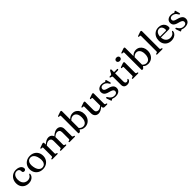

<svg xmlns="http://www.w3.org/2000/svg" viewBox="624 -2872 5018 5018"><g transform="rotate(-45 3133.0 -363.0)"><path d="M474 -350Q474 -326.5 458.5 -310.5Q443 -294.5 417 -294.5Q392 -294.5 378 -309Q364 -323.5 364 -347V-362Q364 -397.5 339.5 -419.2Q315 -441 272 -441Q233.5 -441 203.8 -419.2Q174 -397.5 156.8 -357.8Q139.5 -318 139.5 -264.5Q139.5 -199 161.8 -154Q184 -109 223 -85.5Q262 -62 312 -62Q359.5 -62 394.5 -84Q429.5 -106 444.5 -142Q450.5 -150.5 455 -153.5Q459.5 -156.5 465 -156.5Q472 -156.5 474.8 -150.8Q477.5 -145 477.5 -137.5Q474 -96.5 448 -62.5Q422 -28.5 378.5 -8.5Q335 11.5 279.5 11.5Q209 11.5 155.5 -18Q102 -47.5 71.8 -101Q41.5 -154.5 41.5 -226Q41.5 -298 72 -355.5Q102.5 -413 157.8 -446.8Q213 -480.5 287.5 -480.5Q345 -480.5 387 -462.5Q429 -444.5 451.5 -414.8Q474 -385 474 -350Z M804 -480.5Q878 -480.5 934.2 -449Q990.5 -417.5 1022 -362Q1053.5 -306.5 1053.5 -233.5Q1053.5 -163.5 1021.2 -108Q989 -52.5 932.2 -20.5Q875.5 11.5 800.5 11.5Q727 11.5 671 -20Q615 -51.5 583.2 -107.2Q551.5 -163 551.5 -235Q551.5 -306.5 583.8 -361.8Q616 -417 672.8 -448.8Q729.5 -480.5 804 -480.5ZM839.5 -32Q881 -38 907.2 -66Q933.5 -94 942.2 -141.8Q951 -189.5 940 -254Q929.5 -319 904.5 -362Q879.5 -405 843.8 -424.2Q808 -443.5 765.5 -437Q723.5 -431 697.5 -402.8Q671.5 -374.5 662.8 -327Q654 -279.5 665 -214.5Q675.5 -149.5 700.5 -106.5Q725.5 -63.5 761.2 -44.5Q797 -25.5 839.5 -32Z M1307 -450.5V-69.5Q1307 -56 1312 -49.2Q1317 -42.5 1327 -39.5L1349 -34.5Q1365 -29 1365 -17.5Q1365 0 1341.5 0H1163Q1151.5 0 1146 -4.5Q1140.5 -9 1140.5 -16.5Q1140.5 -23 1144.8 -27.5Q1149 -32 1157.5 -34.5L1181 -39.5Q1191 -42.5 1196.2 -49Q1201.5 -55.5 1201.5 -69.5V-379Q1201.5 -390.5 1197.5 -395.5Q1193.5 -400.5 1185 -401.5L1151 -403Q1142.5 -404.5 1138.8 -408Q1135 -411.5 1135 -417.5Q1135 -424 1139.2 -428.2Q1143.5 -432.5 1155 -436.5L1237.5 -466Q1253 -471.5 1263 -474Q1273 -476.5 1281 -476.5Q1294 -476.5 1300.5 -469.5Q1307 -462.5 1307 -450.5ZM1292.5 -344 1273 -364 1295 -383Q1355 -437 1399.5 -458.8Q1444 -480.5 1485 -480.5Q1548.5 -480.5 1586.8 -440.8Q1625 -401 1625 -332.5V-71.5Q1625 -57 1630.8 -49.8Q1636.5 -42.5 1647 -39.5L1667.5 -34Q1682.5 -29 1682.5 -17.5Q1682.5 0 1660 0H1483Q1460 0 1460 -17.5Q1460 -29 1475.5 -34.5L1498.5 -39.5Q1509.5 -42.5 1514.5 -49.8Q1519.5 -57 1519.5 -71.5V-316.5Q1519.5 -366.5 1495 -391.2Q1470.5 -416 1430 -416Q1404.5 -416 1376 -403.2Q1347.5 -390.5 1314.5 -362.5ZM1610.5 -344 1591 -364 1613 -383Q1673 -437 1717.5 -458.8Q1762 -480.5 1803 -480.5Q1866.5 -480.5 1904.8 -440.8Q1943 -401 1943 -332.5V-71.5Q1943 -57 1948.8 -49.5Q1954.5 -42 1965 -39.5L1986 -34.5Q1994.5 -32 1998.8 -27.5Q2003 -23 2003 -16.5Q2003 -9 1997.8 -4.5Q1992.5 0 1980.5 0H1801Q1778 0 1778 -17.5Q1778 -29 1793.5 -34.5L1816.5 -39.5Q1827.5 -42.5 1832.5 -49.8Q1837.5 -57 1837.5 -71.5V-316.5Q1837.5 -366.5 1813 -391.2Q1788.5 -416 1748 -416Q1722.5 -416 1694 -403.2Q1665.5 -390.5 1632.5 -362.5Z M2223 -711.5V-62.5L2179.5 -3Q2162 5 2154 8Q2146 11 2138 11Q2128.5 11 2123 5.8Q2117.5 0.5 2117.5 -10.5V-640Q2117.5 -651.5 2113.5 -656.5Q2109.5 -661.5 2101 -662.5L2067 -664Q2058.5 -665.5 2054.8 -669Q2051 -672.5 2051 -678.5Q2051 -685 2055.2 -689.2Q2059.5 -693.5 2071 -697.5L2153.5 -726.5Q2170 -732.5 2179.8 -735Q2189.5 -737.5 2196.5 -737.5Q2210 -737.5 2216.5 -730.5Q2223 -723.5 2223 -711.5ZM2198 -331 2181.5 -357.5Q2220 -416 2271.2 -448.2Q2322.5 -480.5 2382.5 -480.5Q2442 -480.5 2488.2 -450.2Q2534.5 -420 2561.2 -367Q2588 -314 2588 -245.5Q2588 -166.5 2556.8 -108.8Q2525.5 -51 2472.5 -19.8Q2419.5 11.5 2355 11.5Q2295.5 11.5 2248.5 -17.8Q2201.5 -47 2173 -101L2198 -126.5Q2224 -81.5 2260 -58Q2296 -34.5 2337.5 -34.5Q2377 -34.5 2408.5 -56.2Q2440 -78 2458.2 -122.2Q2476.5 -166.5 2476.5 -233Q2476.5 -296.5 2459 -339Q2441.5 -381.5 2411 -403.2Q2380.5 -425 2341.5 -425Q2300.5 -425 2264.2 -401.5Q2228 -378 2198 -331Z M3036 -59V-91L3033 -93.5V-379Q3033 -390 3029.2 -395.2Q3025.5 -400.5 3016.5 -401.5L2983 -403Q2974 -404 2970.5 -407.8Q2967 -411.5 2967 -417Q2967 -424 2971.2 -428.2Q2975.5 -432.5 2986.5 -436.5L3069 -465.5Q3085 -471.5 3095 -474Q3105 -476.5 3113 -476.5Q3126 -476.5 3132.2 -469.5Q3138.5 -462.5 3138.5 -450V-69.5Q3138.5 -56 3143.8 -49Q3149 -42 3159 -39.5L3181 -34.5Q3190.5 -32 3194.8 -27.8Q3199 -23.5 3199 -16.5Q3199 -9 3193.2 -4.5Q3187.5 0 3176 0H3088.5Q3064.5 0 3050.2 -15.5Q3036 -31 3036 -59ZM2720.5 -136.5V-379Q2720.5 -390 2716.8 -395.2Q2713 -400.5 2704 -401.5L2670 -403Q2661.5 -404 2657.8 -407.8Q2654 -411.5 2654 -417Q2654 -424 2658.2 -428.2Q2662.5 -432.5 2674 -436.5L2756.5 -465.5Q2773 -471.5 2782.8 -474Q2792.5 -476.5 2799.5 -476.5Q2813 -476.5 2819.5 -469.5Q2826 -462.5 2826 -450V-152.5Q2826 -102.5 2850.5 -77.8Q2875 -53 2915 -53Q2940 -53 2968.5 -65.8Q2997 -78.5 3030 -106.5L3051.5 -125L3071.5 -105L3049.5 -86Q2990 -32 2945.2 -10.2Q2900.5 11.5 2860 11.5Q2797 11.5 2758.8 -28.5Q2720.5 -68.5 2720.5 -136.5Z M3459 -443Q3421.5 -443 3399.8 -423.8Q3378 -404.5 3378 -373Q3378 -354 3387 -338.5Q3396 -323 3419.5 -310.5Q3443 -298 3486.5 -287Q3556 -271 3595 -247.8Q3634 -224.5 3650 -195Q3666 -165.5 3666 -129.5Q3666 -66 3620.5 -27.2Q3575 11.5 3489.5 11.5Q3458.5 11.5 3438.2 6Q3418 0.5 3404.8 -5Q3391.5 -10.5 3381 -10.5Q3371 -10.5 3365.2 -4.8Q3359.5 1 3354.5 6.5Q3349.5 12 3340.5 12Q3333.5 12 3329.8 7.8Q3326 3.5 3322.5 -7L3285.5 -112Q3281 -126 3282.8 -135.2Q3284.5 -144.5 3294 -148Q3303.5 -151.5 3310.5 -147.8Q3317.5 -144 3323 -134.5Q3345.5 -93.5 3371 -69.8Q3396.5 -46 3425.2 -36Q3454 -26 3484.5 -26Q3532 -26 3555.5 -46Q3579 -66 3579 -99Q3579 -118.5 3569 -134.8Q3559 -151 3532.5 -165Q3506 -179 3457.5 -191Q3396.5 -205.5 3360.2 -226.5Q3324 -247.5 3308.2 -277Q3292.5 -306.5 3292.5 -345.5Q3292.5 -385.5 3312.5 -415.8Q3332.5 -446 3369 -463.2Q3405.5 -480.5 3454.5 -480.5Q3486 -480.5 3505.5 -474.5Q3525 -468.5 3537.8 -462.5Q3550.5 -456.5 3560.5 -456.5Q3571.5 -456.5 3577.5 -462.5Q3583.5 -468.5 3588.8 -474.5Q3594 -480.5 3602 -480.5Q3608 -480.5 3612.2 -476.5Q3616.5 -472.5 3618.5 -462.5L3647 -362.5Q3650.5 -347.5 3649.5 -337.8Q3648.5 -328 3638.5 -324.5Q3629.5 -321 3622.5 -325.8Q3615.5 -330.5 3608.5 -343Q3580 -397 3540.2 -420Q3500.5 -443 3459 -443Z M3778 -428.5 3751.5 -435.5Q3739 -439 3734.2 -443.5Q3729.5 -448 3729.5 -454.5Q3729.5 -462 3735 -466.2Q3740.5 -470.5 3750 -470.5H3782Q3795 -470.5 3803.2 -474.8Q3811.5 -479 3818 -490.5L3857.5 -563Q3865 -574.5 3872.5 -579.8Q3880 -585 3888 -585Q3897 -585 3901.8 -579.8Q3906.5 -574.5 3906.5 -564.5V-124Q3906.5 -89.5 3920.8 -71.5Q3935 -53.5 3960.5 -53.5Q3979 -53.5 3989.2 -59.5Q3999.5 -65.5 4005.2 -73.8Q4011 -82 4016.2 -88.2Q4021.5 -94.5 4029 -94.5Q4035.5 -94.5 4039 -90.5Q4042.5 -86.5 4042.5 -77Q4042.5 -55.5 4027 -36Q4011.5 -16.5 3984 -4Q3956.5 8.5 3921.5 8.5Q3866 8.5 3833.5 -20.2Q3801 -49 3801 -107V-399.5Q3801 -412 3795.8 -418.5Q3790.5 -425 3778 -428.5ZM3859 -430.5V-470.5H4016.5Q4027 -470.5 4032.5 -466.5Q4038 -462.5 4038 -455Q4038 -444.5 4027.2 -437.5Q4016.5 -430.5 3994 -430.5Z M4284.5 -450.5V-69.5Q4284.5 -56 4289.5 -49Q4294.5 -42 4304.5 -39.5L4327 -34.5Q4336 -32 4340.5 -27.8Q4345 -23.5 4345 -16.5Q4345 -9 4339.2 -4.5Q4333.5 0 4321.5 0H4140.5Q4129 0 4123.5 -4.5Q4118 -9 4118 -16.5Q4118 -23 4122.2 -27.5Q4126.5 -32 4135 -34.5L4159 -39.5Q4168.5 -42.5 4173.8 -49Q4179 -55.5 4179 -69.5V-379Q4179 -390.5 4175 -395.5Q4171 -400.5 4162.5 -401.5L4128.5 -403Q4120 -404.5 4116.2 -408Q4112.5 -411.5 4112.5 -417.5Q4112.5 -424 4116.8 -428.2Q4121 -432.5 4132.5 -436.5L4215 -466Q4231.5 -472 4241.2 -474.2Q4251 -476.5 4258 -476.5Q4271.5 -476.5 4278 -469.5Q4284.5 -462.5 4284.5 -450.5ZM4220.5 -570Q4188 -570 4167.8 -587.8Q4147.5 -605.5 4147.5 -634Q4147.5 -662 4167.8 -679.5Q4188 -697 4220.5 -697Q4253.5 -697 4273.8 -679.5Q4294 -662 4294 -634Q4294 -605.5 4273.8 -587.8Q4253.5 -570 4220.5 -570Z M4563 -711.5V-62.5L4519.5 -3Q4502 5 4494 8Q4486 11 4478 11Q4468.5 11 4463 5.8Q4457.5 0.5 4457.5 -10.5V-640Q4457.5 -651.5 4453.5 -656.5Q4449.5 -661.5 4441 -662.5L4407 -664Q4398.5 -665.5 4394.8 -669Q4391 -672.5 4391 -678.5Q4391 -685 4395.2 -689.2Q4399.5 -693.5 4411 -697.5L4493.5 -726.5Q4510 -732.5 4519.8 -735Q4529.5 -737.5 4536.5 -737.5Q4550 -737.5 4556.5 -730.5Q4563 -723.5 4563 -711.5ZM4538 -331 4521.5 -357.5Q4560 -416 4611.2 -448.2Q4662.5 -480.5 4722.5 -480.5Q4782 -480.5 4828.2 -450.2Q4874.5 -420 4901.2 -367Q4928 -314 4928 -245.5Q4928 -166.5 4896.8 -108.8Q4865.5 -51 4812.5 -19.8Q4759.5 11.5 4695 11.5Q4635.5 11.5 4588.5 -17.8Q4541.5 -47 4513 -101L4538 -126.5Q4564 -81.5 4600 -58Q4636 -34.5 4677.5 -34.5Q4717 -34.5 4748.5 -56.2Q4780 -78 4798.2 -122.2Q4816.5 -166.5 4816.5 -233Q4816.5 -296.5 4799 -339Q4781.5 -381.5 4751 -403.2Q4720.5 -425 4681.5 -425Q4640.5 -425 4604.2 -401.5Q4568 -378 4538 -331Z M5180.5 -711.5V-69.5Q5180.5 -56 5185.5 -49Q5190.5 -42 5200.5 -39.5L5223 -34.5Q5232 -32 5236.5 -27.8Q5241 -23.5 5241 -16.5Q5241 -9 5235.2 -4.5Q5229.5 0 5217.5 0H5036.5Q5025 0 5019.5 -4.5Q5014 -9 5014 -16.5Q5014 -23 5018.2 -27.5Q5022.5 -32 5031 -34.5L5055 -39.5Q5064.5 -42.5 5069.8 -49Q5075 -55.5 5075 -69.5V-640Q5075 -651.5 5071 -656.5Q5067 -661.5 5058.5 -662.5L5024.5 -664Q5016 -665.5 5012.2 -669Q5008.5 -672.5 5008.5 -678.5Q5008.5 -685 5012.8 -689.2Q5017 -693.5 5028.5 -697.5L5111 -726.5Q5127.5 -732.5 5137.2 -735Q5147 -737.5 5154 -737.5Q5167.5 -737.5 5174 -730.5Q5180.5 -723.5 5180.5 -711.5Z M5756.5 -292.5Q5756.5 -269.5 5742.8 -257.2Q5729 -245 5702.5 -245H5382.5V-277.5H5623Q5648 -277.5 5648 -299.5Q5648 -366 5619.2 -403.5Q5590.5 -441 5542 -441Q5503.5 -441 5474.5 -419.2Q5445.5 -397.5 5429.2 -357.8Q5413 -318 5413 -264.5Q5413 -165 5460.8 -113.5Q5508.5 -62 5585.5 -62Q5635 -62 5671.5 -84.2Q5708 -106.5 5723.5 -143Q5729.5 -151.5 5734 -154.8Q5738.5 -158 5743.5 -158Q5750.5 -158 5753.5 -152Q5756.5 -146 5756.5 -138Q5753.5 -97 5726.8 -63Q5700 -29 5655.2 -8.8Q5610.5 11.5 5553.5 11.5Q5483 11.5 5429.2 -18Q5375.5 -47.5 5345.2 -101Q5315 -154.5 5315 -226Q5315 -299.5 5344.2 -356.8Q5373.5 -414 5427.5 -447.2Q5481.5 -480.5 5555.5 -480.5Q5617 -480.5 5662.2 -456.5Q5707.5 -432.5 5732 -390.2Q5756.5 -348 5756.5 -292.5Z M6018.5 -443Q5981 -443 5959.2 -423.8Q5937.5 -404.5 5937.5 -373Q5937.5 -354 5946.5 -338.5Q5955.5 -323 5979 -310.5Q6002.5 -298 6046 -287Q6115.5 -271 6154.5 -247.8Q6193.5 -224.5 6209.5 -195Q6225.5 -165.5 6225.5 -129.5Q6225.5 -66 6180 -27.2Q6134.5 11.5 6049 11.5Q6018 11.5 5997.8 6Q5977.5 0.5 5964.2 -5Q5951 -10.5 5940.5 -10.5Q5930.5 -10.5 5924.8 -4.8Q5919 1 5914 6.5Q5909 12 5900 12Q5893 12 5889.2 7.8Q5885.5 3.5 5882 -7L5845 -112Q5840.5 -126 5842.2 -135.2Q5844 -144.5 5853.5 -148Q5863 -151.5 5870 -147.8Q5877 -144 5882.5 -134.5Q5905 -93.5 5930.5 -69.8Q5956 -46 5984.8 -36Q6013.5 -26 6044 -26Q6091.5 -26 6115 -46Q6138.5 -66 6138.5 -99Q6138.5 -118.5 6128.5 -134.8Q6118.5 -151 6092 -165Q6065.5 -179 6017 -191Q5956 -205.5 5919.8 -226.5Q5883.5 -247.5 5867.8 -277Q5852 -306.5 5852 -345.5Q5852 -385.5 5872 -415.8Q5892 -446 5928.5 -463.2Q5965 -480.5 6014 -480.5Q6045.5 -480.5 6065 -474.5Q6084.5 -468.5 6097.2 -462.5Q6110 -456.5 6120 -456.5Q6131 -456.5 6137 -462.5Q6143 -468.5 6148.2 -474.5Q6153.5 -480.5 6161.5 -480.5Q6167.5 -480.5 6171.8 -476.5Q6176 -472.5 6178 -462.5L6206.5 -362.5Q6210 -347.5 6209 -337.8Q6208 -328 6198 -324.5Q6189 -321 6182 -325.8Q6175 -330.5 6168 -343Q6139.5 -397 6099.8 -420Q6060 -443 6018.5 -443Z"/></g></svg>

Font: Fraunces 10pt
Style: Regular
Weight: 400
Version: Version 1.000;[b76b70a41]